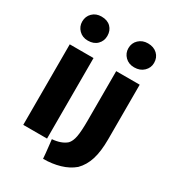

<svg xmlns="http://www.w3.org/2000/svg" viewBox="-224 -873 1095 1210"><g transform="rotate(30 323.5 -267.5)"><path d="M63 -660Q63 -698 88.5 -723Q114 -748 154 -748Q197 -748 221.5 -723.5Q246 -699 246 -660Q246 -623 221 -598Q196 -573 154 -573H153Q114 -573 88.5 -598.5Q63 -624 63 -660ZM399 -660Q399 -698 425.5 -723Q452 -748 492 -748Q534 -748 560 -723.5Q586 -699 586 -660Q586 -624 559.5 -598.5Q533 -573 491 -573H490Q450 -573 424.5 -598.5Q399 -624 399 -660ZM240 -496V90H67V-496ZM272 112 268 78Q334 73 371 41Q390 21 397.5 -18.5Q405 -58 405 -139V-496H576V-99Q576 -10 557.5 48.5Q539 107 500 146Q460 180 403.5 196.5Q347 213 282 213Q280 181 272 112Z"/></g></svg>

Font: Gmarket Sans TTF Bold
Style: Regular
Weight: 700
Designer: Creative Director : Sungho Lee; Art Director : Kiwoong Choi; Project Manager : Sori Yang, Jongwook Yoon; Font Designer :
Foundry: Sandoll Inc.
Version: Version 1.000;hotconv 1.0.109;makeotfexe 2.5.65596